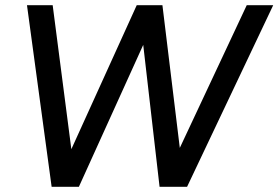

<svg xmlns="http://www.w3.org/2000/svg" viewBox="-20 -720 1073 740"><path d="M532 -547 284 0H179L84 -700H183L255 -145L507 -700H606L673 -150L931 -700H1033L701 0H595Z"/></svg>

Font: Oak Sans Medium
Style: Italic
Weight: 500
Italic angle: -9.49998°
Foundry: Erik Kennedy, Walven
Version: Version 1.000